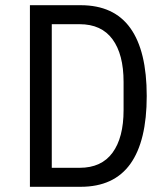

<svg xmlns="http://www.w3.org/2000/svg" viewBox="-20 -718 640 738"><path d="M95 -698H290Q418 -698 481 -610Q544 -522 544 -349Q544 -176 481 -88Q418 0 290 0H95ZM286 -73Q370 -73 412.5 -131Q455 -189 455 -295V-403Q455 -509 412.5 -567Q370 -625 286 -625H179V-73Z"/></svg>

Font: IBM Plaex Mono
Style: Regular
Weight: 400
Designer: Mike Abbink, Paul van der Laan, Pieter van Rosmalen
Foundry: Bold Monday
Version: Version 2.003